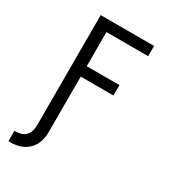

<svg xmlns="http://www.w3.org/2000/svg" viewBox="-227 -848 1053 1184"><g transform="rotate(30 300.0 -256.0)"><path d="M28 223V149H39Q59 149 77.5 142.5Q96 136 109 121.5Q122 107 127 88Q132 69 132 50V-735H512V-662H215V-419H448V-345H215V50Q215 73 210.5 96.5Q206 120 195.5 140.5Q185 161 168 177.5Q151 194 130 204.5Q109 215 86 219Q63 223 39 223Z"/></g></svg>

Font: Nova Nerd Font
Style: Regular
Weight: 400
Designer: Belleve Invis
Foundry: Belleve Invis
Version: Version 24.1.4; ttfautohint (v1.8.4);Nerd Fonts 3.1.1